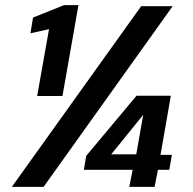

<svg xmlns="http://www.w3.org/2000/svg" viewBox="-20 -724 748 744"><path d="M124 -352 170 -611 98 -595 108 -656 228 -704H284L222 -352ZM26 0 527 -700H649L149 0ZM481 0 494 -66H305L314 -120L509 -353H642L602 -124H646L636 -66H592L579 0ZM411 -126H508L535 -279Z"/></svg>

Font: DeepMind Sans
Style: Bold Italic
Weight: 700
Italic angle: -10°
Designer: Jonny Pinhorn / Modifications: Colophon Foundry
Foundry: Colophon Foundry
Version: Version 1.002; ttfautohint (v1.8.2)